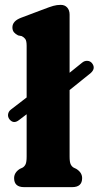

<svg xmlns="http://www.w3.org/2000/svg" viewBox="-20 -769 405 789"><path d="M19.5 -278Q11.5 -288 13.2 -299.5Q15 -311 24.5 -318.5L89.5 -368.5V-580.5Q89.5 -601 84 -608.5Q78.5 -616 69.5 -620.5L54.5 -623.5Q44 -628.5 37.5 -636.2Q31 -644 31 -656.5Q31 -682.5 66.5 -696L162 -732Q184 -740.5 198.8 -744.8Q213.5 -749 229.5 -749Q246.5 -749 256.2 -738Q266 -727 266 -709V-470L317.5 -511.5Q327 -519.5 338.8 -519Q350.5 -518.5 358 -509.5Q374.5 -488.5 353 -469L266 -399V-126Q266 -103 270.5 -93.8Q275 -84.5 283 -80L293.5 -75Q317.5 -60 317.5 -37Q317.5 0 276.5 0H79Q38 0 38 -37Q38 -60 61.5 -75L72.5 -80Q80.5 -84.5 85 -93.8Q89.5 -103 89.5 -126V-299.5L58 -275.5Q36 -258.5 19.5 -278Z"/></svg>

Font: Fraunces 9pt S100
Style: Bold
Weight: 700
Version: Version 1.000; ttfautohint (v1.8.3)